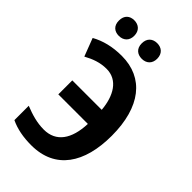

<svg xmlns="http://www.w3.org/2000/svg" viewBox="-276 -1009 1107 1107"><g transform="rotate(45 278.0 -455.0)"><path d="M63 -856C63 -814 89 -793 125 -793C161 -793 188 -815 188 -856C188 -898 161 -920 125 -920C89 -920 63 -899 63 -856ZM249 -856C249 -814 276 -793 312 -793C348 -793 375 -815 375 -856C375 -898 348 -920 312 -920C276 -920 249 -899 249 -856ZM210 -609C301 -609 348 -528 357 -422H117V-308H358C353 -180 301 -105 201 -105C146 -105 96 -120 43 -141V-24C91 -1 148 10 214 10C410 10 504 -135 504 -357C504 -592 398 -724 219 -724C144 -724 81 -708 27 -678L69 -568C113 -592 157 -609 210 -609Z"/></g></svg>

Font: Noto Sans Display SemiCondensed
Style: Bold
Weight: 700
Width: 4
Designer: Monotype Design Team
Foundry: Monotype Imaging Inc.
Version: Version 1.900